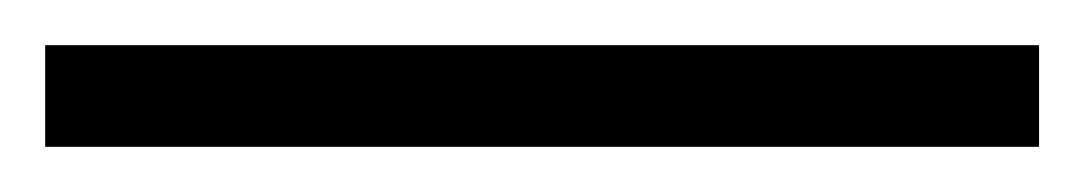

<svg xmlns="http://www.w3.org/2000/svg" viewBox="-20 90 480 85"><path d="M0 155V110H440V155Z"/></svg>

Font: Ancizar Serif Light
Style: Regular
Weight: 400
Version: Version 8.100